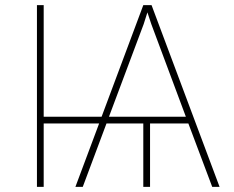

<svg xmlns="http://www.w3.org/2000/svg" viewBox="-20 -731 915 751"><path d="M150.9 -710.9C150.9 -710.9 124.5 -710.9 124.5 -710.9C124.5 -710.9 124.5 0 124.5 0C124.5 0 150.9 0 150.9 0C150.9 0 150.9 -248 150.9 -248C150.9 -248 367.7 -248 367.7 -248C367.7 -248 274.9 0 274.9 0C274.9 0 303.7 0 303.7 0C303.7 0 396.5 -248 396.5 -248C396.5 -248 540.5 -248 540.5 -248C540.5 -248 540.5 0 540.5 0C540.5 0 566.9 0 566.9 0C566.9 0 566.9 -248 566.9 -248C566.9 -248 716.8 -248 716.8 -248C716.8 -248 810.1 0 810.1 0C810.1 0 838.9 0 838.9 0C838.9 0 572.8 -710.9 572.8 -710.9C572.8 -710.9 540.5 -710.9 540.5 -710.9C540.5 -710.9 377.4 -274.4 377.4 -274.4C377.4 -274.4 150.9 -274.4 150.9 -274.4C150.9 -274.4 150.9 -710.9 150.9 -710.9ZM542 -636.7C542 -636.7 556.6 -682.6 556.6 -682.6C556.6 -682.6 571.8 -636.7 571.8 -636.7C571.8 -636.7 707 -274.4 707 -274.4C707 -274.4 406.2 -274.4 406.2 -274.4C406.2 -274.4 542 -636.7 542 -636.7Z"/></svg>

Font: WOX
Style: Regular
Weight: 500
Designer: Google
Foundry: ""
Version: ""